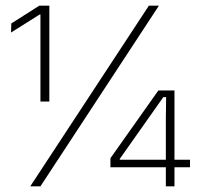

<svg xmlns="http://www.w3.org/2000/svg" viewBox="-20 -659 702 679"><path d="M123 -300V-607.5H120L19 -544L20 -576L119 -639H154.5V-300ZM87 0 506.5 -639H542L123 0ZM566.5 0V-241L567.5 -315.5H557.5L403.5 -97V-82.5L388.5 -94H652V-67.5H370.5V-99.5L540 -339H597V0Z"/></svg>

Font: Anek Gurmukhi ExtraLight
Style: Regular
Weight: 250
Designer: Sarang Kulkarni (Gurmukhi), Yesha Goshar (Latin)
Foundry: Ek Type
Version: Version 1.003